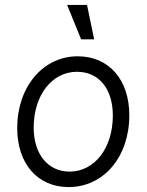

<svg xmlns="http://www.w3.org/2000/svg" viewBox="-20 -745 596 781"><path d="M259 16C402 16 506 -107 506 -276C506 -421 423 -516 296 -516C155 -516 50 -392 50 -224C50 -79 133 16 259 16ZM263 -47C175 -47 117 -118 117 -226C117 -357 191 -453 293 -453C382 -453 439 -384 439 -275C439 -143 365 -47 263 -47ZM310 -585H363L334 -725H253Z"/></svg>

Font: Uncut Sans Book Italic
Style: Regular
Weight: 350
Italic angle: -11°
Designer: Kasper Nordkvist
Foundry: UNCUT.wtf
Version: Version 1.304;Glyphs 3.2 (3246)